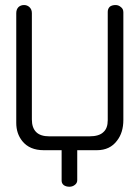

<svg xmlns="http://www.w3.org/2000/svg" viewBox="-20 -582 540 744"><path d="M43 -531.2V-105.5Q43 -64.5 66.4 -35.2Q94.7 0 149.4 0H218.8V118.2Q218.8 128.9 227.5 135.7Q236.3 141.6 249 141.6Q260.7 141.6 269.5 134.8Q279.3 127.9 279.3 116.2V0H355.5Q406.2 0 433.6 -37.1Q458 -68.4 458 -117.2V-534.2Q458 -547.9 448.2 -554.7Q439.5 -562.5 427.7 -562.5Q415 -562.5 406.2 -556.6Q397.5 -548.8 397.5 -536.1V-116.2Q397.5 -85 380.9 -70.3Q364.3 -53.7 326.2 -53.7H170.9Q136.7 -53.7 120.1 -70.3Q103.5 -86.9 103.5 -119.1V-531.2Q103.5 -545.9 93.8 -554.7Q85 -562.5 73.2 -562.5Q60.5 -562.5 51.8 -554.7Q43 -545.9 43 -531.2Z"/></svg>

Font: GulimChe
Style: Regular
Weight: 400
Monospace: yes
Version: Version 2.21